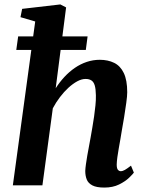

<svg xmlns="http://www.w3.org/2000/svg" viewBox="-20 -837 661 867"><path d="M451 10Q415.5 10 396.8 0Q378 -10 371.5 -27Q365 -44 365 -65Q365.5 -77.5 368 -95.2Q370.5 -113 374 -133.8Q377.5 -154.5 381.8 -176.2Q386 -198 389.5 -218Q393 -238.5 397.2 -262.5Q401.5 -286.5 405 -311.8Q408.5 -337 411 -361.2Q413.5 -385.5 413 -407Q412.5 -436.5 407.5 -452.2Q402.5 -468 392.2 -474.2Q382 -480.5 366.5 -480.5Q348.5 -480.5 328.8 -469.8Q309 -459 289 -440.8Q269 -422.5 250.8 -398.5Q232.5 -374.5 218.5 -348L171.5 0H38L139 -740L72.5 -759.5L80 -797L252.5 -817L278.5 -803.5L231.5 -438.5Q249 -466 270.8 -489.5Q292.5 -513 318 -530.5Q343.5 -548 372 -557.5Q400.5 -567 430.5 -567Q467.5 -567 495.5 -553.2Q523.5 -539.5 539 -507.2Q554.5 -475 554.5 -420.5Q554.5 -403.5 550.2 -372.5Q546 -341.5 540.5 -307.8Q535 -274 530 -247Q527 -228.5 523.5 -207.8Q520 -187 516.2 -166.5Q512.5 -146 510 -127.5Q507.5 -109 507 -94Q507 -76.5 512.5 -70.2Q518 -64 525 -64Q534 -64 544 -69.8Q554 -75.5 571.5 -89L584.5 -57.5Q580 -51 563 -34.5Q546 -18 517.8 -4Q489.5 10 451 10ZM62 -672.5H375.5L367.5 -611.5H53.5Z"/></svg>

Font: Merriweather 20pt
Style: Bold Italic
Weight: 700
Italic angle: -7.8°
Version: Version 2.101